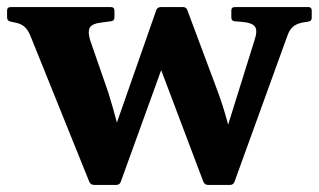

<svg xmlns="http://www.w3.org/2000/svg" viewBox="-37 -517 900 542"><path d="M229 5Q219 5 215 -4L48 -418Q41 -434 31.5 -442Q22 -450 7 -453L-7 -456Q-17 -458 -17 -468V-487Q-17 -497 -7 -497H276Q286 -497 286 -487V-467Q286 -458 276 -457L254 -454Q223 -451 216.5 -439Q210 -427 218 -402L269 -255Q282 -213 293 -171L404 -488Q407 -497 417 -497H480Q489 -497 492 -488L579 -255Q587 -233 594 -210.5Q601 -188 607 -165L681 -402Q691 -431 682.5 -442Q674 -453 648 -455L625 -457Q616 -458 616 -468V-487Q616 -497 626 -497H834Q843 -497 843 -487V-467Q843 -457 833 -456L815 -453Q798 -449 789 -440.5Q780 -432 775 -418L625 -4Q622 5 612 5H550Q541 5 537 -4L418 -319L304 -4Q301 5 291 5Z"/></svg>

Font: Hahmlet
Style: Bold
Weight: 700
Designer: Minjoo Ham & Mark Frömberg
Foundry: hypertype
Version: Version 1.002; ttfautohint (v1.8.3)